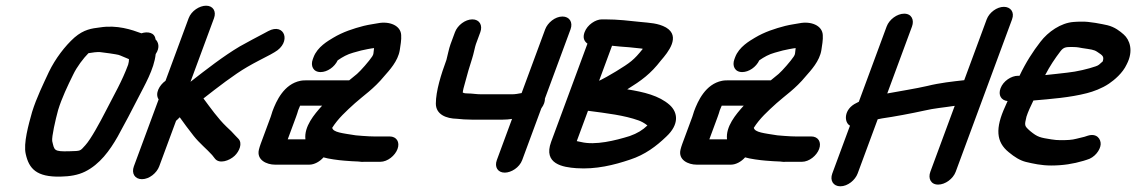

<svg xmlns="http://www.w3.org/2000/svg" viewBox="-20 -573 3988 674"><path d="M429.9 -346C408.1 -287.2 381.9 -243.1 350.4 -181.5C330.6 -142.9 298.9 -84.2 279.5 -63.1C260.3 -42.4 265.8 -43.2 222.8 -42C168 -40.5 171.1 -45.5 163.3 -77.6C161 -92.3 174.5 -152 184.1 -187C196.8 -228.5 217.4 -271.7 236.9 -311.2C249.7 -338.3 273.3 -369.1 290.5 -386.3C304.2 -388.7 320.5 -390.9 331.4 -390.1C341.8 -389.3 390.2 -382.2 396 -380.4C405.7 -377.4 417.7 -371.1 432.7 -365.4C432.7 -359.3 432.2 -354 429.9 -346ZM476.4 -456.1C442.6 -468.6 391.2 -486.4 330.4 -476.7C302.5 -473.2 274.8 -470.1 241.4 -441.3C208.1 -411.6 174.1 -366.9 151.7 -320.6C132.3 -278.8 108.2 -230 92.7 -180.1C80.3 -135.7 61.5 -69.5 70.4 -32.1C81.8 19.1 107.9 48.8 192.2 47C225.1 46.3 253.3 41.9 278.6 29.4C330.2 3.9 365.3 -44.7 393 -93.3C417.1 -136.8 444.1 -188.2 465.4 -230.1C486.6 -272 521.1 -329.8 526.5 -383.1C543.1 -407.2 535.1 -426.3 526 -434.7C523.2 -459.7 497.5 -463.1 476.4 -456.1Z M610.9 -161.4C627.8 -138 639 -122.3 659.7 -96.1C679.9 -70.4 707 -48.6 724.6 -28.8L734.6 -16.1C750 3.5 785.1 -8.6 803.6 -26C820.6 -42.1 832.1 -70.2 816.8 -86L805.5 -97.7C798.2 -106.2 787 -117.4 774.8 -128.5C745 -157.1 718.8 -194.5 694.2 -227.4C743.8 -266.2 802.2 -311.5 847.9 -337.9C875.1 -353.9 900.7 -366.2 929.4 -381.5L943.7 -389.7C1004.8 -424.2 979.4 -494.7 921.6 -463.8L906.7 -455.8C879.7 -441.4 852.8 -427.6 821.8 -410.1C763.9 -375.7 705.3 -330 648.7 -285.9L731.2 -509C740.2 -533.3 727.8 -553 703.5 -553C680.4 -553 651.8 -535 642.2 -509L561 -289.4C539.5 -274.1 523.1 -244.6 536.9 -224.1L449.9 11C440.8 35.8 453.5 56 478.3 56C504.3 56 530.4 34 538.9 11L598.1 -149C600.5 -150.8 607.9 -158.1 610.9 -161.4Z M930.3 -163 895.1 -68C892.6 -61.1 890.5 -54.4 888.9 -47.9C879.9 -11 916.8 5 945.2 5H1066.2C1083.2 5 1102.7 -5.7 1115.6 -20.6C1131.3 -15.5 1169.7 -10.4 1187.6 -9.1L1214.8 -7.1C1222.8 -6.4 1230.7 -6.1 1238.2 -6C1245.3 -4.9 1252.2 -4.2 1263.1 -5H1314.8C1340.9 -5 1367 -27 1375.5 -50C1384.5 -74.3 1372.1 -94 1347.8 -94H1292.8C1281.9 -94 1272.1 -94.6 1253.3 -95.9L1229 -97.9C1181.6 -105.5 1149.7 -108.2 1146.2 -124.4C1166.7 -156.9 1195.3 -182.9 1226 -210.7C1255.3 -237.1 1292.3 -261 1328.6 -305.4C1346.4 -325.8 1377.3 -358.2 1383.4 -397.3C1385.4 -411.1 1389.7 -433.9 1388.3 -450C1386.6 -483.9 1346.6 -499.4 1306.4 -491.4C1291.5 -488.4 1278.7 -487.5 1256.6 -482.1C1220.7 -472.8 1183.9 -461 1149.5 -440.3C1132.3 -429.9 1094.1 -408.6 1080.6 -372L1078 -365C1069.4 -342 1079.3 -320 1105.3 -320C1128.9 -320 1154.3 -337.6 1165.4 -361.2C1182.8 -373.2 1199.2 -382.4 1219.9 -388.1L1247.9 -395.8C1254.8 -397.3 1263.6 -399.2 1270 -400.5C1279.4 -402.1 1288.1 -404 1293.1 -404.2C1290.3 -384.6 1292.3 -383.7 1286.5 -374.7C1276 -358.7 1246.3 -324.8 1233.3 -313.5C1224 -305.6 1217.4 -300.7 1205.8 -291H1059.6C1051.4 -291 1042.7 -291 1034.8 -289.4C976.7 -277.9 949.8 -218.6 936.3 -182C934.1 -176.1 933.9 -172.9 930.3 -163ZM1052.1 -84H990.1L1019.3 -163C1022.5 -171.8 1024.7 -178.3 1026.9 -186.3C1028 -189.3 1030.9 -196.5 1033.5 -202H1110.7C1082.6 -170.9 1047.1 -128.6 1052.1 -84Z M1621.6 -245C1612.9 -245 1610 -245.6 1604.5 -247.9C1604.5 -253.4 1608.5 -269.7 1612.6 -283C1621.4 -315.2 1626.7 -335.4 1637.3 -367.4C1642.5 -382.9 1647.6 -410.1 1650.6 -418L1666.1 -460C1675 -484.1 1663.4 -505 1638.2 -505C1613 -505 1586 -484.1 1577.1 -460L1561.6 -418C1555.9 -402.7 1550.7 -375.6 1547.2 -362.9C1528.2 -311.2 1510.2 -254.1 1510 -209.3C1510.2 -170.8 1546.7 -156.7 1584.4 -156C1599.9 -154.4 1615.1 -153 1636.6 -153H1744.6C1756.7 -153 1765.8 -153.9 1777.5 -155.6L1724.1 -11C1715.1 13.3 1727.5 33 1751.8 33C1774.8 33 1803.4 15 1813.1 -11L1880.2 -192.5C1890.2 -206.2 1892.9 -216.3 1893 -227.2L1982.8 -470C1992 -494.8 1979.2 -515 1954.4 -515C1928.4 -515 1902.3 -493 1893.8 -470L1811.1 -246.3C1800.3 -244.1 1787.9 -242 1777.5 -242H1669.5C1650.5 -242 1638.7 -245 1621.6 -245Z M2032.1 -460C2025.5 -442.2 2029.3 -429.1 2042.2 -419.8L1914.7 -75C1885.8 3.2 1956.9 14.1 2003.3 17.4C2071.8 22.3 2136.4 6.1 2191.5 -12.6C2244.2 -29.7 2284.1 -59.8 2319.4 -93.9C2364.5 -136.1 2360.4 -178 2330.6 -204.8C2293.5 -237.6 2239.9 -250.1 2181.9 -259.4C2231.9 -290.6 2263.6 -313.2 2300.3 -360.9C2325.1 -389.4 2370.7 -445.4 2317.9 -476.6C2289.9 -492.1 2260.3 -492.6 2228.9 -495.9C2189.3 -500 2150.1 -505 2103.7 -505H2092.7C2070.8 -505 2041.8 -486.1 2032.1 -460ZM2044.1 -184.1C2109.9 -175.5 2171.9 -168.2 2222.1 -150.1C2229 -147.8 2242.5 -141.1 2252.7 -132.6C2236.2 -116.6 2217.4 -104.9 2190.5 -95.4C2140 -79.7 2070.2 -62.2 2019.7 -74.5C2012.8 -76 2008.5 -76.5 2004.7 -77.6ZM2083.1 -289.5 2128.5 -412.4C2145.8 -410.8 2166.4 -408.2 2188.7 -407.1L2227.1 -403.1C2230.8 -402.8 2232.1 -402.7 2236.6 -401.6C2205 -362 2192.9 -353.5 2142.8 -322.6C2117.4 -307.3 2098.1 -296.6 2090 -292.8C2088 -291.9 2085.3 -290.6 2083.1 -289.5Z M2410.3 -163 2375.1 -68C2372.6 -61.1 2370.5 -54.4 2368.9 -47.9C2359.9 -11 2396.8 5 2425.2 5H2546.2C2563.2 5 2582.7 -5.7 2595.6 -20.6C2611.3 -15.5 2649.7 -10.4 2667.6 -9.1L2694.8 -7.1C2702.8 -6.4 2710.7 -6.1 2718.2 -6C2725.3 -4.9 2732.2 -4.2 2743.1 -5H2794.8C2820.9 -5 2847 -27 2855.5 -50C2864.5 -74.3 2852.1 -94 2827.8 -94H2772.8C2761.9 -94 2752.1 -94.6 2733.3 -95.9L2709 -97.9C2661.6 -105.5 2629.7 -108.2 2626.2 -124.4C2646.7 -156.9 2675.3 -182.9 2706 -210.7C2735.3 -237.1 2772.3 -261 2808.6 -305.4C2826.4 -325.8 2857.3 -358.2 2863.4 -397.3C2865.4 -411.1 2869.7 -433.9 2868.3 -450C2866.6 -483.9 2826.6 -499.4 2786.4 -491.4C2771.5 -488.4 2758.7 -487.5 2736.6 -482.1C2700.7 -472.8 2663.9 -461 2629.5 -440.3C2612.3 -429.9 2574.1 -408.6 2560.6 -372L2558 -365C2549.4 -342 2559.3 -320 2585.3 -320C2608.9 -320 2634.3 -337.6 2645.4 -361.2C2662.8 -373.2 2679.2 -382.4 2699.9 -388.1L2727.9 -395.8C2734.8 -397.3 2743.6 -399.2 2750 -400.5C2759.4 -402.1 2768.1 -404 2773.1 -404.2C2770.3 -384.6 2772.3 -383.7 2766.5 -374.7C2756 -358.7 2726.3 -324.8 2713.3 -313.5C2704 -305.6 2697.4 -300.7 2685.8 -291H2539.6C2531.4 -291 2522.7 -291 2514.8 -289.4C2456.7 -277.9 2429.8 -218.6 2416.3 -182C2414.1 -176.1 2413.9 -172.9 2410.3 -163ZM2532.1 -84H2470.1L2499.3 -163C2502.5 -171.8 2504.7 -178.3 2506.9 -186.3C2508 -189.3 2510.9 -196.5 2513.5 -202H2590.7C2562.6 -170.9 2527.1 -128.6 2532.1 -84Z M3443.7 -505 3364.8 -291.5C3324.7 -287 3279.6 -282.3 3235 -271.2C3194 -261.8 3143 -253.9 3094.6 -244.9L3181.5 -480C3190 -503 3180.2 -525 3154.1 -525C3129.3 -525 3101.7 -504.8 3092.5 -480L2994.8 -215.7C2991.8 -214.1 2989.1 -212.7 2986.9 -211.7C2940.6 -189.9 2942.7 -142.9 2963.8 -131.9L2901.7 36C2892.5 60.8 2905.3 81 2930 81C2956.1 81 2982.2 59 2990.7 36L3061.1 -154.3C3064.5 -155 3070.3 -156.2 3076.5 -157.4C3117.3 -163.1 3181.6 -175.2 3224.4 -184.7C3259.8 -193.1 3291.1 -195.2 3331.5 -201.5L3245.9 30C3237.4 53 3247.2 75 3273.3 75C3298.1 75 3325.7 54.8 3334.9 30L3532.7 -505C3542.4 -531 3527 -549 3504 -549C3479.7 -549 3452.7 -529.3 3443.7 -505Z M3649 -309.4C3665.3 -341 3683.3 -367.8 3702.6 -393C3714.3 -408.6 3723.8 -408 3744.9 -408C3752.1 -408 3760.4 -408 3778.3 -404.3C3809.8 -399.4 3819.8 -399.1 3831.7 -391C3850.8 -378.2 3856.4 -375.4 3851.1 -357.5C3838.1 -346.1 3837.4 -344 3826.5 -340.2C3800.7 -331.2 3760.5 -321.4 3726 -317.9C3702.1 -315.6 3674.4 -311.5 3649 -309.4ZM3517 -218.2C3514.7 -213.2 3512.1 -207.3 3508.9 -199.8C3473.3 -122.7 3476.6 -74.6 3521 -38.8C3541.7 -21.5 3560.9 -9.7 3581.2 -4.6C3606.6 1.4 3635.5 8 3670 8C3711.6 8 3748 2.1 3783.3 -8.4L3795 -12.1C3822.9 -19.4 3842.6 -46.5 3843.8 -66.2C3844.9 -84.8 3830.1 -106.7 3798.1 -96.5L3786.8 -92.8C3779 -90.9 3770.5 -88.8 3758.9 -86C3742.3 -81.5 3726.4 -81 3702 -81C3692 -81 3681.8 -81.9 3670.8 -83.7C3631.5 -89.9 3622.5 -91.3 3596.4 -112.9C3575.3 -131.7 3576 -132.1 3583.3 -163.4C3588.3 -179.4 3598.2 -200.8 3607.7 -220.2C3669.6 -225.6 3736.4 -230.6 3795.8 -246C3817.4 -251.5 3848 -262.4 3873.2 -279.5C3891.6 -292.1 3920.9 -316 3935.2 -347.1C3960.4 -395.3 3945.3 -433.8 3924.9 -451.8C3911.7 -463.5 3893.5 -478.1 3867.3 -484.5C3850.1 -488.2 3803.9 -498.3 3775.1 -497C3766.3 -497 3756.8 -496.7 3748.5 -495.9C3704 -492.6 3659.3 -461.5 3632.4 -426.3C3606.4 -392.9 3581.1 -353.9 3558.9 -307H3553.5C3530.5 -307 3501.9 -289 3492.3 -263C3483.5 -239.4 3494.1 -220.6 3517 -218.2Z"/></svg>

Font: Just Breathe
Style: BdObl7
Weight: 400
Foundry: Cannot Into Space Fonts
Version: Version 0.72